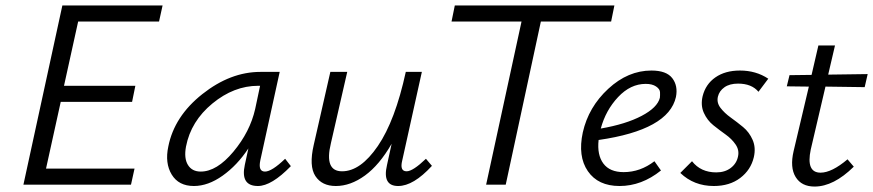

<svg xmlns="http://www.w3.org/2000/svg" viewBox="-20 -678 3206 705"><path d="M564 -599H267L215 -363H477L465 -304H203L149 -59H474L461 0H66L209 -658H577Z M1027 -95 1048 -68Q977 5 927 5Q862 5 879 -73L892 -133Q851 -71 797.5 -33Q744 5 692 5Q636 5 610.5 -37Q585 -79 598 -140Q620 -251 723 -332.5Q826 -414 936 -414H1007L936 -90Q927 -48 953 -48Q978 -48 1027 -95ZM717 -48Q776 -48 837 -121Q898 -194 917 -278L935 -363H928Q839 -363 760 -298Q681 -233 663 -140Q655 -97 670 -72.5Q685 -48 717 -48Z M1544 -95 1566 -69Q1498 5 1442 5Q1383 5 1401 -72L1418 -150Q1373 -72 1320 -33.5Q1267 5 1213 5Q1162 5 1138 -31.5Q1114 -68 1132 -146L1193 -414H1255L1195 -152Q1170 -49 1236 -49Q1304 -49 1367.5 -142Q1431 -235 1470 -414H1529L1457 -89Q1447 -49 1473 -49Q1496 -49 1544 -95Z M2236 -658 2224 -599H1966L1837 0H1765L1895 -599H1638L1650 -658Z M2372 -419Q2427 -419 2448.5 -391Q2470 -363 2462 -322Q2435 -201 2178 -164Q2172 -109 2195.5 -77.5Q2219 -46 2270 -46Q2331 -46 2383 -86L2407 -52Q2336 5 2255 5Q2176 5 2138.5 -49.5Q2101 -104 2120 -192Q2141 -285 2213.5 -352Q2286 -419 2372 -419ZM2403 -319Q2404 -328 2403.5 -339.5Q2403 -351 2389 -360.5Q2375 -370 2351 -370Q2295 -370 2249.5 -321.5Q2204 -273 2186 -206Q2278 -222 2336 -252.5Q2394 -283 2403 -319Z M2601 5Q2528 5 2478 -43L2521 -86Q2553 -45 2610 -45Q2642 -45 2663.5 -61.5Q2685 -78 2690 -104Q2695 -127 2681 -147.5Q2667 -168 2644.5 -184Q2622 -200 2599.5 -218Q2577 -236 2564.5 -263.5Q2552 -291 2560 -325Q2571 -369 2607 -394Q2643 -419 2697 -419Q2756 -419 2801 -389L2765 -341Q2740 -371 2690 -371Q2659 -371 2640 -357.5Q2621 -344 2616 -323Q2611 -301 2625.5 -282Q2640 -263 2663 -246.5Q2686 -230 2708.5 -211.5Q2731 -193 2743.5 -164.5Q2756 -136 2748 -101Q2737 -54 2698 -24.5Q2659 5 2601 5Z M3011 -360 2957 -129Q2939 -44 2993 -44Q3034 -44 3092 -93L3115 -66Q3041 7 2971 7Q2923 7 2901.5 -28Q2880 -63 2894 -123L2950 -360L2869 -361L2879 -402L2960 -403L2985 -511H3046L3021 -404L3166 -406L3155 -358Z"/></svg>

Font: EauTest
Style: Italic
Weight: 400
Italic angle: -12°
Designer: Christian Thalmann (Catharsis Fonts)
Version: Version 0.001;PS 000.001;hotconv 1.0.88;makeotf.lib2.5.64775